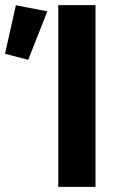

<svg xmlns="http://www.w3.org/2000/svg" viewBox="-24 -731 443 751"><path d="M204.1 0H349.6V-710.9H204.1ZM86.4 -497.1 161.1 -686.5 38.1 -710.4 -4.4 -520.5Z"/></svg>

Font: Roboto Flex
Style: wght 700 wdth 25 opsz 34 GRAD 0.00 slnt 0.00 XTRA 468 XOPQ 96 YOPQ 79 YTLC 514 YTUC 712 YTAS 750 YTDE -203.00 YTFI 738
Weight: 700
Width: 1
Designer: Berlow after Robertson
Foundry: Google
Version: Version 3.100